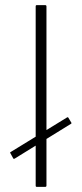

<svg xmlns="http://www.w3.org/2000/svg" viewBox="-20 -728 318 748"><path d="M119 -5V-703Q119 -708 123 -708H156Q161 -708 161 -703V-5Q161 0 156 0H123Q119 0 119 -5ZM37 -110Q35 -109 33.5 -109.5Q32 -110 32 -110L20 -132Q18 -134 22 -136L242 -271Q244 -272 246 -270L258 -250Q260 -248 257 -246Z"/></svg>

Font: Glory ExtraLight
Style: Regular
Weight: 250
Version: Version 1.011